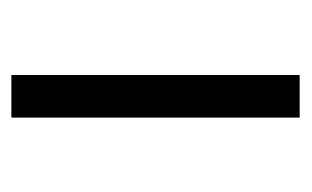

<svg xmlns="http://www.w3.org/2000/svg" viewBox="-122 -412 534 329"><g transform="rotate(-90 144.5 -247.0)"><path d="M108 0V-494H181V0Z"/></g></svg>

Font: Nunito Sans 7pt SemiExpanded Light
Style: Regular
Weight: 300
Width: 6
Designer: Vernon Adams
Foundry: Vernon Adams
Version: Version 3.101;gftools[0.9.27]